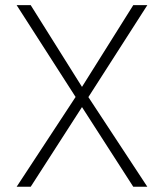

<svg xmlns="http://www.w3.org/2000/svg" viewBox="-20 -713 626 733"><path d="M488.8 0 293 -304.2 97.2 0H43.5L268.6 -342.8L43.5 -693.4H97.2L293 -381.3L488.8 -693.4H542.5L317.4 -342.3L542.5 0Z"/></svg>

Font: Cascadia Code NF ExtraLight
Style: Regular
Weight: 200
Monospace: yes
Designer: Aaron Bell
Foundry: Saja Typeworks
Version: Version 2404.023; ttfautohint (v1.8.4)